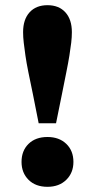

<svg xmlns="http://www.w3.org/2000/svg" viewBox="-20 -711 365 740"><path d="M129 -236Q117 -299 107 -347Q97 -395 89.5 -432Q82 -469 78 -497Q74 -525 71.5 -546.5Q69 -568 69 -587Q69 -636 94 -663.5Q119 -691 163 -691Q207 -691 232 -663.5Q257 -636 257 -587Q257 -568 254.5 -546.5Q252 -525 247.5 -497Q243 -469 235.5 -432Q228 -395 218.5 -347Q209 -299 196 -236ZM163 9Q117 9 90 -18Q63 -45 63 -87Q63 -130 90 -156.5Q117 -183 163 -183Q208 -183 235.5 -156.5Q263 -130 263 -87Q263 -45 235.5 -18Q208 9 163 9Z"/></svg>

Font: Montagu Slab 144pt SemiBold
Style: Regular
Weight: 600
Version: Version 1.000